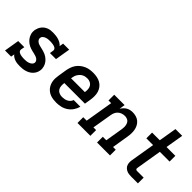

<svg xmlns="http://www.w3.org/2000/svg" viewBox="39 -1450 2173 2173"><g transform="rotate(45 1125.0 -363.5)"><path d="M276 8Q257 8 237 6Q217 4 199 -2Q181 -8 165 -18Q149 -28 138 -42L131 0H33L63 -181H161L153 -136Q151 -125 156.5 -115.5Q162 -106 170.5 -100.5Q179 -95 189.5 -92Q200 -89 210.5 -87.5Q221 -86 232 -85Q243 -84 254 -84Q271 -84 287.5 -85.5Q304 -87 320.5 -92.5Q337 -98 351.5 -109.5Q366 -121 369 -137Q372 -153 364 -166Q356 -179 344 -187Q332 -195 317.5 -199.5Q303 -204 288.5 -207.5Q274 -211 259 -214.5Q244 -218 230 -222.5Q216 -227 202.5 -233.5Q189 -240 177 -248.5Q165 -257 154.5 -267Q144 -277 135.5 -288.5Q127 -300 120.5 -313Q114 -326 110 -341Q106 -356 105.5 -371Q105 -386 107 -402Q111 -420 118.5 -438Q126 -456 138 -471.5Q150 -487 166 -498.5Q182 -510 200 -517Q218 -524 236.5 -526Q255 -528 274 -528Q296 -528 319 -525.5Q342 -523 363 -516.5Q384 -510 402.5 -499.5Q421 -489 435 -472L443 -520H540L510 -339H413L420 -384Q422 -395 417 -404.5Q412 -414 403 -419.5Q394 -425 384 -428Q374 -431 363.5 -432.5Q353 -434 342 -435Q331 -436 320 -436Q304 -436 288.5 -434.5Q273 -433 257.5 -427.5Q242 -422 228.5 -411Q215 -400 213 -384Q210 -368 217.5 -355Q225 -342 237 -333.5Q249 -325 263 -320.5Q277 -316 292 -312.5Q307 -309 321.5 -305.5Q336 -302 350 -297.5Q364 -293 377.5 -287Q391 -281 403 -272.5Q415 -264 425.5 -254.5Q436 -245 445 -233.5Q454 -222 460.5 -208.5Q467 -195 471 -181Q475 -167 476 -151.5Q477 -136 474 -121Q471 -100 461 -80.5Q451 -61 435 -45Q419 -29 399.5 -18.5Q380 -8 359 -2Q338 4 317.5 6Q297 8 276 8Z M860 8Q836 8 812.5 5Q789 2 767.5 -5.5Q746 -13 727.5 -26Q709 -39 695.5 -56Q682 -73 673 -94Q664 -115 660.5 -138Q657 -161 658.5 -184.5Q660 -208 664 -232L680 -332Q685 -359 694.5 -386Q704 -413 720.5 -436.5Q737 -460 760.5 -478.5Q784 -497 810.5 -508.5Q837 -520 864.5 -524Q892 -528 919 -528Q950 -528 980.5 -522Q1011 -516 1036.5 -501Q1062 -486 1080 -462.5Q1098 -439 1106.5 -410.5Q1115 -382 1115 -350.5Q1115 -319 1110 -288L1098 -214H768Q765 -190 766.5 -165.5Q768 -141 780 -122Q792 -103 813.5 -93.5Q835 -84 860 -84Q877 -84 895 -87Q913 -90 930 -98Q947 -106 960.5 -120.5Q974 -135 979 -153H1086Q1077 -117 1055 -84.5Q1033 -52 1001 -30.5Q969 -9 932.5 -0.5Q896 8 860 8ZM784 -306H1005Q1009 -330 1007.5 -354Q1006 -378 994.5 -397Q983 -416 962 -426Q941 -436 917 -436Q901 -436 885.5 -433Q870 -430 855 -422.5Q840 -415 828 -403Q816 -391 807 -377Q798 -363 793 -348Q788 -333 786 -317Z M1193 0V-92H1248L1304 -428H1261V-520H1427L1416 -450Q1427 -468 1441.5 -483.5Q1456 -499 1474 -509.5Q1492 -520 1511.5 -524Q1531 -528 1551 -528Q1579 -528 1606 -520Q1633 -512 1653.5 -494.5Q1674 -477 1686.5 -453Q1699 -429 1704 -402Q1709 -375 1708 -346Q1707 -317 1702 -288L1670 -92H1713V0H1506V-92H1562L1597 -303Q1599 -319 1600 -334.5Q1601 -350 1598.5 -365Q1596 -380 1590 -394Q1584 -408 1573 -417.5Q1562 -427 1547 -431.5Q1532 -436 1516 -436Q1495 -436 1473.5 -429Q1452 -422 1435 -407Q1418 -392 1408.5 -371Q1399 -350 1396 -329L1356 -92H1399V0Z M2053 0Q2034 0 2015.5 -2.5Q1997 -5 1980.5 -12.5Q1964 -20 1951 -32.5Q1938 -45 1931.5 -61.5Q1925 -78 1924 -96.5Q1923 -115 1926 -134L1975 -428H1867V-520H1990L2026 -735H2134L2098 -520H2239V-428H2083L2032 -119Q2031 -114 2031.5 -108.5Q2032 -103 2035 -99.5Q2038 -96 2042.5 -94Q2047 -92 2053 -92H2160V0Z"/></g></svg>

Font: Iosevka Etoile SmBdObl
Style: Regular
Weight: 600
Italic angle: -9°
Designer: Belleve Invis
Foundry: Belleve Invis
Version: Version 15.5.2; ttfautohint (v1.8.4)